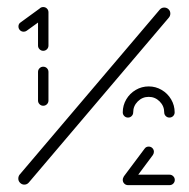

<svg xmlns="http://www.w3.org/2000/svg" viewBox="-20 -539 549 559"><path d="M105.9 -231.1Q99.6 -231.1 95.2 -235.6Q90.7 -240 90.7 -246.3V-329.6Q90.7 -335.9 95.2 -340.4Q99.6 -344.8 105.9 -344.8Q112.2 -344.8 116.7 -340.4Q121.1 -335.9 121.1 -329.6V-246.3Q121.1 -240 116.7 -235.6Q112.2 -231.1 105.9 -231.1ZM105.9 -518.5Q112.2 -518.5 116.7 -514.1Q121.1 -509.6 121.1 -503.3Q121.1 -495.9 114.8 -490.7L57.4 -449.3Q53.7 -446.7 48.9 -446.7Q42.6 -446.7 38.1 -451.1Q33.7 -455.6 33.7 -461.9Q33.7 -470 40.4 -474.1L97.4 -515.6Q101.1 -518.5 105.9 -518.5ZM105.9 -391.1Q99.6 -391.1 95.2 -395.6Q90.7 -400 90.7 -406.3V-503.3Q90.7 -509.6 95.2 -514.1Q99.6 -518.5 105.9 -518.5Q112.2 -518.5 116.7 -514.1Q121.1 -509.6 121.1 -503.3V-406.3Q121.1 -400 116.7 -395.6Q112.2 -391.1 105.9 -391.1ZM458.1 -517Q465.6 -517 470.7 -512Q475.9 -507 475.9 -499.6Q475.9 -493 471.9 -488.1L63.7 -7.4Q58.5 -1.5 50.7 -1.5Q43.7 -1.5 38.5 -6.7Q33.3 -11.9 33.3 -18.9Q33.3 -25.6 37 -30.4L445.2 -511.1Q450.4 -517 458.1 -517ZM337.4 -15.2Q337.4 -21.5 341.9 -25.9Q346.3 -30.4 352.6 -30.4H473.7Q480 -30.4 484.4 -25.9Q488.9 -21.5 488.9 -15.2Q488.9 -8.9 484.4 -4.4Q480 0 473.7 0H352.6Q346.3 0 341.9 -4.4Q337.4 -8.9 337.4 -15.2ZM353 -0.7Q346.7 -0.7 342.2 -5.2Q337.8 -9.6 337.8 -15.9Q337.8 -20.7 340.7 -25.6L401.1 -106.3Q405.2 -112.2 413 -112.2Q419.3 -112.2 423.7 -107.8Q428.1 -103.3 428.1 -97Q428.1 -92.6 425.2 -87.8L364.8 -6.7Q360.4 -0.7 353 -0.7ZM352.6 -196.7Q346.3 -196.7 341.9 -201.1Q337.4 -205.6 337.4 -211.9Q337.4 -232.2 347.6 -249.6Q357.8 -267 375.2 -277.2Q392.6 -287.4 413 -287.4Q433.3 -287.4 450.7 -277.2Q468.1 -267 478.3 -249.6Q488.5 -232.2 488.5 -211.9Q488.5 -205.6 484.1 -201.1Q479.6 -196.7 473.3 -196.7Q467 -196.7 462.6 -201.1Q458.1 -205.6 458.1 -211.9Q458.1 -230.4 444.8 -243.7Q431.5 -257 413 -257Q394.4 -257 381.1 -243.7Q367.8 -230.4 367.8 -211.9Q367.8 -205.6 363.3 -201.1Q358.9 -196.7 352.6 -196.7Z"/></svg>

Font: 26F Galaxy Hebrew Light
Style: Regular
Weight: 300
Designer: C₂₉H₂₅N₃O₅
Version: Version 1.000